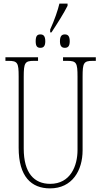

<svg xmlns="http://www.w3.org/2000/svg" viewBox="-20 -1030 560 1060"><path d="M257 -867V-851H264C296 -899 333 -958 353 -998V-1010H308C300 -975 280 -917 257 -867ZM203 -766C219 -766 230 -774 230 -802C230 -832 219 -840 203 -840C186 -840 177 -832 177 -802C177 -774 186 -766 203 -766ZM338 -766C354 -766 365 -774 365 -802C365 -832 354 -840 338 -840C322 -840 311 -832 311 -802C311 -774 322 -766 338 -766ZM256 10C379 10 436 -89 436 -200V-607C436 -683 442 -694 492 -694H509V-714H328V-694H352C402 -694 408 -683 408 -607V-202C408 -114 369 -15 257 -15C169 -15 111 -74 111 -210V-606C111 -684 118 -694 167 -694H190V-714H10V-694H27C77 -694 83 -683 83 -609V-214C83 -55 153 10 256 10Z"/></svg>

Font: Noto Serif ExtraCondensed Thin
Style: Regular
Weight: 100
Width: 2
Designer: Monotype Design Team
Foundry: Monotype Imaging Inc.
Version: Version 2.013